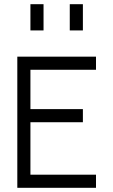

<svg xmlns="http://www.w3.org/2000/svg" viewBox="-20 -895 540 915"><path d="M187.5 -750H125V-875H187.5ZM62.5 -625H437.5V-562.5H125V-375H375V-312.5H125V-62.5H437.5V0H62.5ZM312.5 -875H375V-750H312.5Z"/></svg>

Font: 寒蝉点阵体 16px
Style: Regular
Weight: 400
Designer: Designed by Warren2060
Foundry: ChillType
Version: Version 1.000